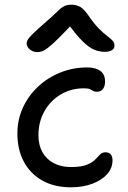

<svg xmlns="http://www.w3.org/2000/svg" viewBox="-20 -788 544 817"><path d="M282 9Q211.4 9 160.2 -19.7Q109 -48.4 81.5 -99.9Q54 -151.4 54 -220Q54 -279.2 77.5 -330.2Q101 -381.2 142.2 -419.6Q183.4 -458 237 -479.5Q290.6 -501 351 -501Q371.4 -501 388.8 -495.4Q406.2 -489.8 416.6 -476.9Q427 -464 427 -440Q427 -422 418.4 -409.8Q409.8 -397.6 393.2 -397.6Q382.2 -397.6 375.8 -401.5Q369.4 -405.4 361.8 -408.8Q354.2 -412.2 337 -412.2Q282.2 -412.2 238.6 -386.2Q195 -360.2 169.3 -315.1Q143.6 -270 143.6 -212Q143.6 -170.8 160.4 -140.7Q177.2 -110.6 208.4 -93.9Q239.6 -77.2 282.2 -77.2Q325.8 -77.2 349.3 -86.8Q372.8 -96.4 384.7 -108.6Q396.6 -120.8 405.6 -130.4Q414.6 -140 429 -140Q443.2 -140 451 -131Q458.8 -122 458.8 -106Q458.8 -72.4 435.5 -46.5Q412.2 -20.6 372 -5.8Q331.8 9 282 9ZM138.8 -566.4Q125.8 -566.4 115.4 -571.9Q105 -577.4 99.2 -586Q93.4 -594.6 93.4 -603.6Q93.4 -611.4 98.4 -619.6Q103.4 -627.8 120.4 -644.8Q137.4 -661.8 174.6 -694Q205.2 -720.4 221.5 -736.8Q237.8 -753.2 250.8 -760.6Q263.8 -768 284 -768Q306.8 -768 323.3 -757.5Q339.8 -747 359.4 -717.6Q382.2 -684.8 401.8 -665.3Q421.4 -645.8 436.1 -634.8Q450.8 -623.8 459 -615Q467.2 -606.2 467.2 -593.2Q467.2 -581.8 456.4 -574.6Q445.6 -567.4 427 -567.4Q403 -567.4 380.8 -576.5Q358.6 -585.6 331.4 -612.4Q304.2 -639.2 265.8 -691.8L294 -692.2Q251.6 -647.4 225.3 -621.6Q199 -595.8 183.2 -584Q167.4 -572.2 157.4 -569.3Q147.4 -566.4 138.8 -566.4Z"/></svg>

Font: Shantell Sans Light
Style: Regular
Weight: 300
Designer: Stephen Nixon, Anya Danilova, Shantell Martin
Foundry: Arrow Type
Version: Version 1.011;[c5ecc13dd]